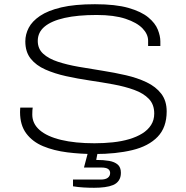

<svg xmlns="http://www.w3.org/2000/svg" viewBox="-20 -718 883 910"><path d="M429 12Q362 12 298.5 4Q235 -4 184.5 -25Q134 -46 104.5 -85.5Q75 -125 75 -187Q75 -195 75.5 -200.5Q76 -206 76 -208H135Q134 -202 133.5 -194.5Q133 -187 133 -175Q133 -132 168 -101.5Q203 -71 269.5 -55Q336 -39 428 -39Q473 -39 515 -43.5Q557 -48 592.5 -58.5Q628 -69 654.5 -85.5Q681 -102 696 -125.5Q711 -149 711 -180Q711 -223 685.5 -249.5Q660 -276 616 -292Q572 -308 517.5 -318Q463 -328 405.5 -336.5Q348 -345 293.5 -357Q239 -369 195 -388.5Q151 -408 125.5 -440Q100 -472 100 -522Q100 -555 116 -586Q132 -617 169.5 -642.5Q207 -668 270.5 -683Q334 -698 430 -698Q528 -698 589 -680.5Q650 -663 683 -635.5Q716 -608 728 -577.5Q740 -547 740 -522V-500H682V-525Q682 -556 655.5 -583.5Q629 -611 575 -629Q521 -647 438 -647Q348 -647 286 -633Q224 -619 191.5 -592Q159 -565 159 -524Q159 -487 184.5 -463.5Q210 -440 254 -425.5Q298 -411 352.5 -401.5Q407 -392 464.5 -383Q522 -374 576.5 -361.5Q631 -349 675 -328Q719 -307 744.5 -273.5Q770 -240 770 -190Q770 -114 727 -69.5Q684 -25 607 -6.5Q530 12 429 12ZM426 172Q401 172 375.5 170.5Q350 169 326 165V133H458Q480 133 491 124.5Q502 116 502 102Q502 90 492.5 83Q483 76 459 76H378L401 -11H446L436 40Q471 40 497 44.5Q523 49 538 62Q553 75 553 101Q553 123 543 137.5Q533 152 516 159Q499 166 476 169Q453 172 426 172Z"/></svg>

Font: Archivo Expanded Thin
Style: Regular
Weight: 250
Width: 7
Designer: Hector Gatti
Foundry: Omnibus-Type
Version: Version 2.001